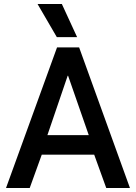

<svg xmlns="http://www.w3.org/2000/svg" viewBox="-20 -936 677 956"><path d="M264 -700H374L627 0H509L449 -166H188L128 0H10ZM422 -263 319 -559H317L216 -263ZM167 -916H288L364 -751H263Z"/></svg>

Font: Chakra Petch SemiBold
Style: Regular
Weight: 600
Designer: Katatrad Aksorn Co.,Ltd.
Foundry: Cadson Demak Co.,Ltd.
Version: Version 1.000; ttfautohint (v1.6)